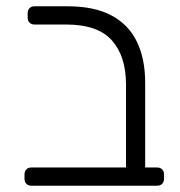

<svg xmlns="http://www.w3.org/2000/svg" viewBox="-20 -591 572 611"><path d="M80 0Q70 0 64 -6Q58 -12 58 -22V-36Q58 -46 64 -52Q70 -58 80 -58H381V-322Q381 -412 336 -462.5Q291 -513 190 -513H90Q80 -513 74 -519Q68 -525 68 -535V-549Q68 -559 74 -565Q80 -571 90 -571H195Q280 -571 334.5 -542Q389 -513 415.5 -458.5Q442 -404 442 -327V-58H480Q490 -58 496 -52Q502 -46 502 -36V-22Q502 -12 496 -6Q490 0 480 0Z"/></svg>

Font: Rubik Light Light
Style: Regular
Weight: 300
Version: Version 2.101